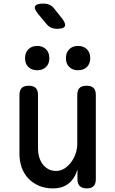

<svg xmlns="http://www.w3.org/2000/svg" viewBox="-20 -1036 640 1066"><path d="M409 -234V-508Q409 -535 421.5 -547.5Q434 -560 461 -560Q487 -560 499.5 -547.5Q512 -535 512 -508V-41Q512 -15 499.5 -2.5Q487 10 462 10Q437 10 423.5 -2.5Q410 -15 410 -41V-95Q396 -46 362 -18Q328 10 274 10Q232 10 198 -4Q164 -18 139 -43.5Q114 -69 101 -104.5Q88 -140 88 -183V-508Q88 -535 100.5 -547.5Q113 -560 139 -560Q166 -560 178.5 -547.5Q191 -535 191 -508V-210Q191 -186 197.5 -164Q204 -142 216.5 -125Q229 -108 247.5 -97.5Q266 -87 292 -87Q318 -87 339.5 -101.5Q361 -116 376.5 -137.5Q392 -159 400.5 -185Q409 -211 409 -234ZM413 -646Q383 -646 364.5 -664Q346 -682 346 -713Q346 -744 364.5 -762.5Q383 -781 413 -781Q444 -781 462.5 -762.5Q481 -744 481 -713Q481 -682 462.5 -664Q444 -646 413 -646ZM187 -646Q156 -646 137.5 -664Q119 -682 119 -713Q119 -744 137.5 -762.5Q156 -781 187 -781Q217 -781 235.5 -762.5Q254 -744 254 -713Q254 -682 235.5 -664Q217 -646 187 -646ZM238 -903 192 -958Q168 -987 175 -1001.5Q182 -1016 220 -1016Q240 -1016 255 -1009.5Q270 -1003 282 -987L325 -933Q347 -904 340 -890Q333 -876 297 -876Q279 -876 264 -882.5Q249 -889 238 -903Z"/></svg>

Font: Maple Mono Normal NL Medium
Style: Regular
Weight: 500
Monospace: yes
Designer: subframe7536
Version: Version 7.000